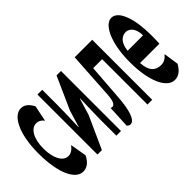

<svg xmlns="http://www.w3.org/2000/svg" viewBox="-72 -928 1287 1287"><g transform="rotate(-45 571.5 -284.5)"><path d="M153 14C186 14 217 -4 241 -53L221 -170C204 -147 182 -130 157 -130C107 -130 73 -190 73 -285C73 -379 109 -439 159 -439C180 -439 197 -430 213 -409L236 -522C217 -559 192 -583 157 -583C87 -583 26 -473 26 -285C26 -96 81 14 153 14Z M301 -569V0H343L447 -230C457 -262 472 -315 483 -349H485C483 -279 480 -204 480 -148V0H524V-569H482L379 -339L343 -220H341C343 -289 346 -365 346 -421V-569Z M601 14C640 14 664 -58 672 -185L690 -430H775V0H820V-569H654L633 -235C629 -176 616 -155 597 -155C592 -155 588 -157 584 -159L576 1C584 9 590 14 601 14Z M1022 14C1059 14 1088 -9 1111 -51L1095 -158C1075 -134 1054 -122 1027 -122C975 -122 940 -154 937 -232H1120C1121 -246 1122 -277 1122 -309C1122 -464 1083 -583 1014 -583C952 -583 892 -469 892 -285C892 -96 950 14 1022 14ZM936 -349C942 -416 976 -447 1014 -447C1057 -447 1082 -405 1082 -349Z"/></g></svg>

Font: 寒蝉无机体 CompactMedium
Style: Regular
Weight: 500
Width: 3
Designer: ChillTanhei {Warren2060}; 
Source Han Sans {Ryoko NISHIZUKA 西塚涼子 (kana, bopomofo & ideographs); Paul D. Hunt (Latin, Gre
Foundry: ChillType&Adobe
Version: Version 1.000;Glyphs 3.1.1 (3135)